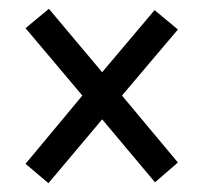

<svg xmlns="http://www.w3.org/2000/svg" viewBox="-20 -577 465 436"><path d="M90 -161 38 -205 167 -360 38 -513 91 -557 212 -413 331 -554 384 -510 257 -360 384 -208 332 -163 212 -306Z"/></svg>

Font: Noto Serif Khmer ExtraCondensed ExtraBold
Style: Regular
Weight: 800
Width: 2
Designer: Danh Hong and the Monotype Design Team
Foundry: Monotype Imaging Inc.
Version: Version 2.004; ttfautohint (v1.8.4.7-5d5b)